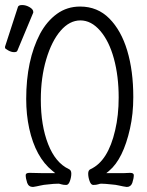

<svg xmlns="http://www.w3.org/2000/svg" viewBox="-65 -732 585 762"><path d="M-45 -547Q6 -703 6 -704Q8 -712 23 -712Q38 -712 52.5 -703.5Q67 -695 67 -685Q67 -683 67 -682L4 -531Q2 -525 -9 -525Q-20 -525 -32.5 -532Q-45 -539 -45 -542Q-45 -545 -45 -547ZM460 -6Q454 10 438 10Q423 8 408.5 4.5Q394 1 378 0Q351 -3 336 -3Q332 -3 324.5 -0.5Q317 2 305 2Q296 2 290.5 -13.5Q285 -29 285 -43Q285 -57 295 -61Q364 -93 392 -215Q406 -274 406 -345Q406 -430 387 -499.5Q368 -569 332.5 -610Q297 -651 254 -651Q211 -651 175.5 -610Q140 -569 118.5 -496.5Q97 -424 97 -337Q97 -234 126 -160Q155 -86 208 -61Q218 -57 218 -43Q218 -29 212.5 -13.5Q207 2 198 2Q186 2 178.5 -0.5Q171 -3 167 -3Q149 -3 125 0Q109 1 94.5 4.5Q80 8 66 10Q49 10 43 -6Q37 -24 37 -37Q37 -46 52 -46Q67 -46 97 -45H154L143 -54Q76 -108 51 -222Q39 -277 39 -339Q39 -493 94 -598Q121 -648 161 -677Q201 -706 253 -706Q322 -706 369 -658.5Q416 -611 440 -531Q464 -451 464 -347Q464 -280 451 -222Q424 -101 368 -54L357 -45H429L451 -46Q466 -46 466 -37Q466 -24 460 -6Z"/></svg>

Font: Moon Stars Kai T HW Light
Style: Regular
Weight: 300
Designer: GuiWonder
Version: Version 1.101